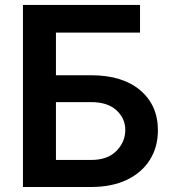

<svg xmlns="http://www.w3.org/2000/svg" viewBox="-20 -747 694 767"><path d="M71.7 0V-727.3H539.4V-616.8H203.5V-446.4H343.8Q469.1 -446.4 540 -386.5Q610.8 -326.7 610.8 -226.6Q610.8 -159.8 578.8 -108.7Q546.9 -57.5 487 -28.8Q427.2 0 343.8 0ZM203.5 -108H343.8Q409.8 -108 445.1 -144Q480.5 -180 480.5 -228Q480.5 -274.1 445.1 -306.6Q409.8 -339.1 343.8 -339.1H203.5Z"/></svg>

Font: Inter UI Semi Bold
Style: Regular
Weight: 600
Designer: Rasmus Andersson
Foundry: rsms
Version: 3.2;8d6f07862